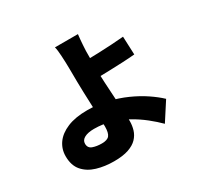

<svg xmlns="http://www.w3.org/2000/svg" viewBox="-180 -1029 1361 1317"><g transform="rotate(-30 500.0 -371.0)"><path d="M586 -811Q584 -795 582 -773.5Q580 -752 578.5 -729Q577 -706 576 -684Q575 -647 575.5 -609Q576 -571 576 -533Q576 -491 579 -433Q582 -375 586 -313.5Q590 -252 593 -199.5Q596 -147 596 -116Q596 -81 586 -48Q576 -15 551 11.5Q526 38 481 53.5Q436 69 366 69Q293 69 231 50.5Q169 32 131.5 -11Q94 -54 94 -127Q94 -184 126 -229Q158 -274 221.5 -300.5Q285 -327 379 -327Q460 -327 535.5 -309Q611 -291 677 -261.5Q743 -232 796.5 -196Q850 -160 888 -124L795 20Q758 -17 711 -54.5Q664 -92 608 -123.5Q552 -155 488.5 -174Q425 -193 356 -193Q308 -193 280 -178Q252 -163 252 -135Q252 -101 282.5 -90Q313 -79 354 -79Q398 -79 414 -99.5Q430 -120 430 -169Q430 -194 428 -240.5Q426 -287 424 -342Q422 -397 420 -448Q418 -499 418 -533Q418 -564 417.5 -590Q417 -616 417 -639.5Q417 -663 416 -684Q415 -713 413.5 -736.5Q412 -760 410 -778.5Q408 -797 404 -811ZM495 -626Q515 -626 556 -626.5Q597 -627 647.5 -629Q698 -631 750 -634Q802 -637 845 -641L851 -497Q808 -493 755 -490.5Q702 -488 651 -486.5Q600 -485 558.5 -484Q517 -483 496 -483Z"/></g></svg>

Font: Noto Sans SC Thin Black
Style: Regular
Weight: 900
Version: Version 2.004-H2;hotconv 1.0.118;makeotfexe 2.5.65603